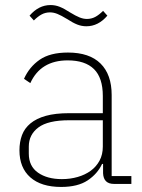

<svg xmlns="http://www.w3.org/2000/svg" viewBox="-20 -728 562 760"><path d="M431 0Q390 0 388 -42V-79H384Q366 -40 327 -14Q288 12 222 12Q143 12 100 -26Q57 -64 57 -133Q57 -166 67 -193Q77 -220 100.5 -239.5Q124 -259 161.5 -269.5Q199 -280 254 -280H387V-348Q387 -420 352 -454.5Q317 -489 248 -489Q141 -489 100 -399L75 -416Q96 -463 137 -491.5Q178 -520 249 -520Q334 -520 378 -476.5Q422 -433 422 -352V-31H500V0ZM225 -19Q258 -19 287.5 -27.5Q317 -36 339 -52Q361 -68 374 -92Q387 -116 387 -148V-252H254Q170 -252 132 -223.5Q94 -195 94 -148V-120Q94 -70 130.5 -44.5Q167 -19 225 -19ZM322 -624Q303 -624 285.5 -631Q268 -638 245 -653Q222 -667 207 -673Q192 -679 178 -679Q160 -679 145 -671Q130 -663 114 -647L97 -666Q133 -708 180 -708Q199 -708 216.5 -701Q234 -694 257 -679Q280 -665 295 -659Q310 -653 324 -653Q342 -653 357 -661Q372 -669 388 -685L405 -666Q369 -624 322 -624Z"/></svg>

Font: IBM Plex Sans Thai Looped ExtraLight
Style: Regular
Weight: 200
Designer: Mike Abbink, Paul van der Laan, Pieter van Rosmalen, Ben Mitchell, Mark Frömberg
Foundry: Bold Monday
Version: Version 1.0